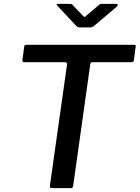

<svg xmlns="http://www.w3.org/2000/svg" viewBox="-20 -974 723 994"><path d="M105 -731Q106 -738 108.5 -740Q111 -742 118 -742H673Q681 -742 682.5 -739Q684 -736 682 -730L673 -662Q672 -657 669 -654.5Q666 -652 659 -652H462Q454 -652 451 -649.5Q448 -647 447 -640L359 -13Q358 -5 355 -2.5Q352 0 346 0H251Q242 0 239.5 -4Q237 -8 239 -17L327 -640Q328 -652 316 -652H107Q94 -652 96 -663ZM493 -949Q498 -954 502.5 -954Q507 -954 513 -954H580Q588 -954 589.5 -950Q591 -946 584 -939L466 -839Q462 -836 457 -834Q452 -832 444 -832H395Q385 -832 379.5 -836Q374 -840 370 -845L278 -943Q274 -949 273 -951.5Q272 -954 278 -954H341Q348 -954 352 -952Q356 -950 359 -945L408 -894Q417 -884 420.5 -887Q424 -890 434 -899Z"/></svg>

Font: Libre Franklin Medium
Style: Italic
Weight: 500
Italic angle: -8°
Designer: Pablo Impallari, Rodrigo Fuenzalida, Nhung Nguyen
Foundry: Impallari Type
Version: Version 3.000